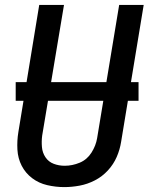

<svg xmlns="http://www.w3.org/2000/svg" viewBox="-20 -755 616 783"><path d="M242 8Q273 8 305 2Q337 -4 367 -19.5Q397 -35 420 -60Q443 -85 456 -115Q469 -145 474 -177L566 -735H466L376 -191Q371 -161 353 -132.5Q335 -104 305 -91.5Q275 -79 244 -79Q220 -79 199 -87Q178 -95 165.5 -113.5Q153 -132 151 -155.5Q149 -179 152 -202L241 -735H140L55 -217Q49 -181 51 -145Q53 -109 68.5 -79Q84 -49 111 -28.5Q138 -8 172.5 0Q207 8 242 8ZM44 -344H545V-420H44Z"/></svg>

Font: Iosevka Sparkle Medium Oblique
Style: Regular
Weight: 500
Italic angle: -9°
Designer: Belleve Invis
Foundry: Belleve Invis
Version: Version 4.5.0; ttfautohint (v1.8.3)